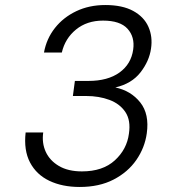

<svg xmlns="http://www.w3.org/2000/svg" viewBox="-20 -732 690 764"><path d="M297 12Q228 12 176.5 -12.5Q125 -37 99.5 -85.5Q74 -134 82 -205H152Q146 -163 162 -128Q178 -93 214.5 -71.5Q251 -50 306 -50Q389 -50 437 -94Q485 -138 493 -200Q501 -253 479 -286Q457 -319 415.5 -334.5Q374 -350 323 -350H270L278 -410H332Q409 -410 455.5 -443.5Q502 -477 510 -535Q517 -585 487.5 -617.5Q458 -650 390 -650Q326 -650 282.5 -614.5Q239 -579 226 -523H155Q165 -578 198.5 -620.5Q232 -663 283.5 -687.5Q335 -712 399 -712Q467 -712 510 -688.5Q553 -665 570.5 -625.5Q588 -586 581 -539Q574 -489 539 -444Q504 -399 439 -384Q501 -371 538 -324.5Q575 -278 564 -201Q556 -144 522.5 -95.5Q489 -47 432 -17.5Q375 12 297 12Z"/></svg>

Font: Host Grotesk Light
Style: Italic
Weight: 300
Italic angle: -8°
Designer: Doğukan Karapınar based on Poppins by Indian Type Foundry, Jonny Pinhorn
Foundry: Element Type
Version: Version 1.001; ttfautohint (v1.8.4.7-5d5b)